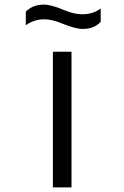

<svg xmlns="http://www.w3.org/2000/svg" viewBox="-20 -790 540 835"><path d="M418 -752.9V-695.3Q389.6 -664.1 339.8 -664.1Q308.1 -664.1 252 -687Q206.1 -706.1 172.9 -706.1Q128.4 -706.1 92.3 -680.2V-739.3Q122.6 -770 171.4 -770Q202.1 -770 259.3 -746.1Q301.3 -728 337.9 -728Q384.3 -728 418 -752.9ZM210 24.9V-564.9H291V24.9Z"/></svg>

Font: BIZ UDGothic
Style: Regular
Weight: 400
Monospace: yes
Designer: TypeBank Co., Ltd.
Foundry: Morisawa Inc.
Version: Version 1.05